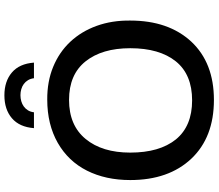

<svg xmlns="http://www.w3.org/2000/svg" viewBox="-78 -874 964 847"><g transform="rotate(-90 403.5 -451.0)"><path d="M261.2 -782.7Q266.1 -846.7 304.9 -879.9Q343.8 -913.1 405.8 -913.1Q467.8 -913.1 506.6 -880.1Q545.4 -847.2 550.3 -782.7H481.4Q479.5 -797.9 472.7 -809.1Q465.8 -820.3 455.8 -827.6Q445.8 -835 433.1 -838.6Q420.4 -842.3 406.7 -842.3Q392.6 -842.3 379.9 -838.6Q367.2 -835 356.9 -827.6Q346.7 -820.3 339.8 -809.1Q333 -797.9 331.1 -782.7ZM385.7 11.2Q220.7 11.2 126.5 -88.4Q32.2 -188.5 32.2 -357.9Q32.2 -466.3 73.7 -548.8Q115.2 -631.3 196.3 -677.7Q277.8 -724.1 387.2 -724.1Q466.8 -724.6 531.5 -698Q596.2 -671.4 642.1 -622.6Q688 -573.7 712.4 -506.1Q736.8 -438.5 735.8 -357.9Q735.8 -189 642.6 -88.4Q549.3 11.2 385.7 11.2ZM383.8 -85Q497.6 -85 555.7 -156.7Q613.8 -229 613.8 -357.9Q613.8 -482.4 555.7 -555.2Q497.6 -627.9 385.7 -627.9Q273.4 -627.9 213.4 -554.7Q153.3 -481.9 153.3 -357.9Q153.3 -229 211.4 -156.7Q270 -85 383.8 -85Z"/></g></svg>

Font: Ride Light
Style: Bold
Weight: 600
Version: Version 3.000